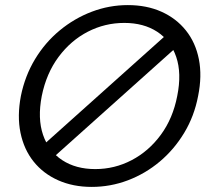

<svg xmlns="http://www.w3.org/2000/svg" viewBox="-20 -727 821 754"><path d="M653 -608 709 -574 183 -103 127 -137ZM340 7Q267 7 208.5 -19Q150 -45 112 -92.5Q74 -140 60.5 -205.5Q47 -271 62 -350Q78 -429 117.5 -494.5Q157 -560 214.5 -607.5Q272 -655 340.5 -681Q409 -707 482 -707Q556 -707 614 -681Q672 -655 710 -607.5Q748 -560 761 -494.5Q774 -429 758 -350Q743 -271 703.5 -205.5Q664 -140 607.5 -92.5Q551 -45 482.5 -19Q414 7 340 7ZM354 -63Q430 -63 497 -98Q564 -133 611.5 -197.5Q659 -262 676 -350Q694 -439 672 -503.5Q650 -568 597 -602.5Q544 -637 468 -637Q392 -637 325 -602.5Q258 -568 210 -503.5Q162 -439 144 -350Q127 -262 149 -197.5Q171 -133 224.5 -98Q278 -63 354 -63Z"/></svg>

Font: Albert Sans
Style: Italic
Weight: 400
Italic angle: -11.25°
Designer: Andreas Rasmussen
Foundry: a.Foundry
Version: Version 1.025